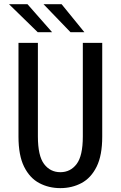

<svg xmlns="http://www.w3.org/2000/svg" viewBox="-20 -910 590 940"><path d="M275.5 11Q218.5 11 172 -13.8Q125.5 -38.5 98 -93.8Q70.5 -149 70.5 -241V-700H165.5V-242Q165.5 -147 195.8 -107Q226 -67 275.5 -67Q325 -67 355.2 -107Q385.5 -147 385.5 -242V-700H480.5V-241Q480.5 -149 453 -93.8Q425.5 -38.5 379 -13.8Q332.5 11 275.5 11ZM325 -752.5 193 -889.5H281.5L393 -752.5ZM164.5 -752.5 24 -889.5H114.5L235 -752.5Z"/></svg>

Font: Trispace SemiCondensed
Style: Regular
Weight: 400
Width: 4
Designer: Tyler Finck
Foundry: Etcetera Type Company
Version: Version 1.210; ttfautohint (v1.8.3)